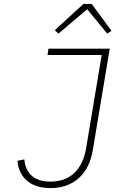

<svg xmlns="http://www.w3.org/2000/svg" viewBox="-20 -946 640 978"><path d="M539 -698 453 -183Q437 -87 380 -37.5Q323 12 238 12Q161 12 117.5 -25.5Q74 -63 69 -127L104 -134Q109 -78 143 -49.5Q177 -21 237 -21Q312 -21 358.5 -65Q405 -109 419 -193L498 -666H222L227 -698ZM447 -926 548 -789 526 -775 424 -899 278 -775 259 -792 405 -926Z"/></svg>

Font: IBM Plex Mono ExtraLight
Style: Italic
Weight: 200
Italic angle: -9°
Monospace: yes
Designer: Mike Abbink, Paul van der Laan, Pieter van Rosmalen
Foundry: Bold Monday
Version: Version 2.3